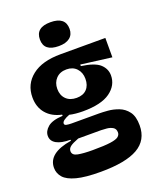

<svg xmlns="http://www.w3.org/2000/svg" viewBox="-157 -802 862 1052"><g transform="rotate(-20 274.0 -276.5)"><path d="M246 156Q157 156 106 142.5Q55 129 33.5 104.5Q12 80 12 48Q12 -38 150 -60V-66Q97 -66 68.5 -82Q40 -98 40 -128Q40 -156 66.5 -178.5Q93 -201 154 -204V-211Q97 -223 65 -260.5Q33 -298 33 -355Q33 -432 92 -478.5Q151 -525 258 -525H520V-412L341 -435V-426Q420 -415 449.5 -387.5Q479 -360 479 -322Q479 -264 427 -226.5Q375 -189 268 -189Q248 -189 227 -191Q206 -193 190 -197Q145 -180 145 -162Q145 -153 157 -150.5Q169 -148 187 -148H346Q366 -148 397 -145.5Q428 -143 459.5 -131Q491 -119 512 -91Q533 -63 533 -11Q533 75 462.5 115.5Q392 156 246 156ZM261 -270Q299 -270 320 -292Q341 -314 341 -352Q341 -389 319 -412.5Q297 -436 260 -436Q222 -436 199.5 -412.5Q177 -389 177 -352Q177 -315 199.5 -292.5Q222 -270 261 -270ZM244 29Q314 29 349 24Q384 19 396 9Q408 -1 408 -15Q408 -36 393 -45Q378 -54 358 -56Q338 -58 325 -58H192Q155 -44 141.5 -33Q128 -22 128 -7Q128 17 160 23Q192 29 244 29ZM266 -570Q180 -570 180 -639Q180 -709 266 -709Q353 -709 353 -639Q353 -606 330.5 -588Q308 -570 266 -570Z"/></g></svg>

Font: Bricolage Grotesque 48pt Bricolage Grotesque 48pt Regular
Style: Bold
Weight: 700
Designer: Mathieu Triay
Foundry: Atelier Triay
Version: Version 1.000; ttfautohint (v1.8.4.7-5d5b);gftools[0.9.32]